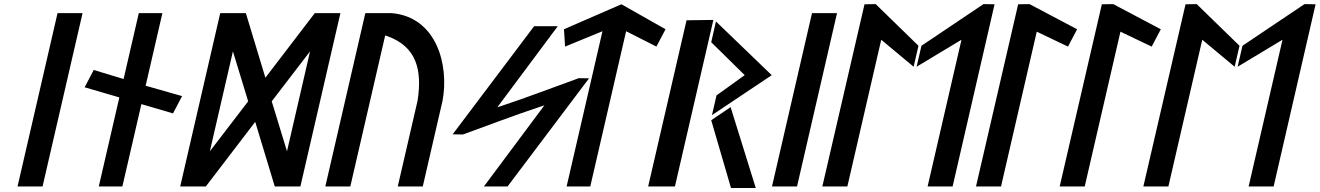

<svg xmlns="http://www.w3.org/2000/svg" viewBox="-20 -924 6434 936"><path d="M187.5 -15 382.5 -860H260.5L65.5 -15Z M823.4 -371.2 867.7 -455.5 690 -506.1 771.7 -860H656.7L582.5 -538.8L436.9 -582.9L392.6 -498.5L561.8 -449.1L461.6 -15H576.6L669.3 -416.4Z M1379.1 -186.4 1304.7 -430 1491.5 -673.6ZM1115.5 -673.6 1189.8 -430 1003 -186.4ZM1224.2 -329.9 1319.5 -15H1444.4L1639.5 -860H1514.6L1273.8 -545.1L1178.5 -860H1053.6L858.5 -15H983.4Z M1687.8 -15 1857.8 -751.3 1866.2 -748.4C2010.3 -698.2 2038.9 -583.6 2015.8 -434.1L2015.8 -433.8L1919.1 -15H2041L2137.5 -433.3C2169.9 -608 2108.2 -840.7 1889.7 -860H1761L1566 -15ZM2135.8 -426 2135.8 -425.7C2135.8 -425.7 2135.8 -425.8 2135.8 -425.8Z M2186.7 -269.2 2236.5 -268.4C2363.4 -314 2489 -362.7 2615.2 -404.3L2633.9 -410.5L2339.1 -15H2454.3L2851.6 -542.2L2801.8 -543C2675 -497.4 2549.3 -448.7 2423.2 -407.1L2404.4 -400.9L2699.2 -796.4H2584Z M3032.3 -771.7 3180.1 -696.9 3224.4 -781.5 3009.4 -903.2 2729.4 -781.4 2734.7 -696.9 2917 -771.7 2742.3 -15H2857.6Z M3541.7 -401.8 3447.2 -337.9 3543.6 -7.5H3664.4ZM3447.2 -718.2 3610.4 -557.7 3473 -458.9 3450.8 -362.6 3742.2 -557.5 3470.3 -819.4ZM3326.9 -825.1 3139.8 -15H3270.3L3457.7 -826.9Z M3865.5 -15 4060.5 -860H3938.5L3743.5 -15Z M4248.9 -904 4194.5 -903.1 3988.9 -15H4110.9L4276 -730.3L4433.9 -598.7L4457.6 -700.8ZM4448.5 -598.7 4667.2 -730.3 4502.1 -15H4624L4828.5 -903.1L4774.5 -904L4472 -700.8Z M4860 -15 5034.2 -769.6 5186.5 -696.8 5230.9 -781.4 4998.8 -904 4943.5 -903.1 4738 -15Z M5268 -15 5442.2 -769.6 5594.5 -696.8 5638.9 -781.4 5406.8 -904 5351.5 -903.1 5146 -15Z M5813.9 -904 5759.5 -903.1 5553.9 -15H5675.9L5841 -730.3L5998.9 -598.7L6022.6 -700.8ZM6013.5 -598.7 6232.2 -730.3 6067.1 -15H6189L6393.5 -903.1L6339.5 -904L6037 -700.8Z"/></svg>

Font: Stormning
Style: LightObl
Weight: 400
Designer: Robert Jablonski, Mew Too
Foundry: Cannot Into Space Fonts
Version: Version 0.90